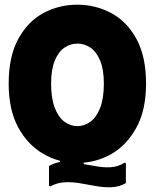

<svg xmlns="http://www.w3.org/2000/svg" viewBox="-20 -732 662 819"><path d="M17 -375Q17 -491 58 -566Q99 -641 165.5 -676.5Q232 -712 309 -712Q387 -712 454 -676.5Q521 -641 562 -566Q603 -491 603 -375Q603 -263 562 -188Q521 -113 455 -75Q400 -44 337 -38V-32L384 -24Q418 -17 450.5 -18.5Q483 -20 511 -38L517 -36V49Q489 65 457 66.5Q425 68 391 62L323 50Q289 44 256.5 45.5Q224 47 195 63L189 61V-24Q212 -37 236 -41V-46Q199 -56 166 -75Q99 -113 58 -188Q17 -263 17 -375ZM198 -375Q198 -313 213.5 -272.5Q229 -232 254.5 -213Q280 -194 310 -194Q340 -194 366 -213Q392 -232 407.5 -272.5Q423 -313 423 -375Q423 -436 407 -474Q391 -512 365.5 -529Q340 -546 310 -546Q280 -546 254.5 -528.5Q229 -511 213.5 -473Q198 -435 198 -375Z"/></svg>

Font: Phudu Light ExtraBold
Style: Regular
Weight: 800
Version: Version 1.005;gftools[0.9.23]